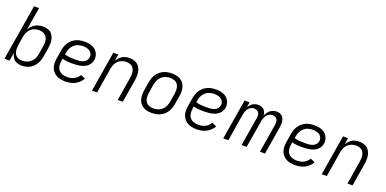

<svg xmlns="http://www.w3.org/2000/svg" viewBox="-9 -1551 4771 2375"><g transform="rotate(20 2376.0 -363.5)"><path d="M257 8Q288 8 319.5 0Q351 -8 379 -27.5Q407 -47 427 -74Q447 -101 458 -131.5Q469 -162 474 -193L493 -303Q498 -337 498.5 -370.5Q499 -404 490.5 -435.5Q482 -467 461.5 -491.5Q441 -516 410 -527Q379 -538 345 -538Q312 -538 277.5 -528Q243 -518 215 -494Q187 -470 168 -439L217 -735H151L29 0H96L114 -108Q120 -75 138.5 -46.5Q157 -18 189 -5Q221 8 257 8ZM242 -52Q210 -52 183 -65Q156 -78 143 -105Q130 -132 129 -163Q128 -194 133 -225L151 -335Q156 -363 168 -390.5Q180 -418 203 -439.5Q226 -461 254.5 -470Q283 -479 311 -479Q342 -479 370 -467Q398 -455 413 -430Q428 -405 430 -374.5Q432 -344 427 -313L409 -203Q404 -173 391.5 -144.5Q379 -116 355 -93.5Q331 -71 301.5 -61.5Q272 -52 242 -52Z M834 8Q875 8 916 -3.5Q957 -15 992 -43Q1027 -71 1049 -108L990 -135Q974 -108 948.5 -88Q923 -68 893.5 -60Q864 -52 835 -52Q802 -52 771.5 -62Q741 -72 721.5 -96Q702 -120 698 -152.5Q694 -185 700 -218L704 -246Q734 -237 764.5 -234Q795 -231 826 -231Q856 -231 886.5 -233Q917 -235 947.5 -241.5Q978 -248 1006.5 -263.5Q1035 -279 1054.5 -306Q1074 -333 1079 -363Q1084 -394 1076.5 -423.5Q1069 -453 1051.5 -476Q1034 -499 1008 -513Q982 -527 952 -532.5Q922 -538 891 -538Q858 -538 824.5 -531.5Q791 -525 760.5 -507Q730 -489 706.5 -461.5Q683 -434 670.5 -402Q658 -370 653 -337L635 -227Q628 -189 630.5 -151.5Q633 -114 649.5 -82.5Q666 -51 695 -29.5Q724 -8 760 0Q796 8 834 8ZM856 -290Q820 -290 784 -292.5Q748 -295 714 -306L718 -328Q723 -358 736 -387Q749 -416 774 -438.5Q799 -461 829.5 -470Q860 -479 890 -479Q915 -479 938.5 -473.5Q962 -468 981 -455Q1000 -442 1009 -419.5Q1018 -397 1014 -373Q1010 -349 992.5 -329.5Q975 -310 951 -302Q927 -294 903.5 -292Q880 -290 856 -290Z M1181 0H1248L1303 -335Q1308 -363 1320 -390.5Q1332 -418 1354.5 -439Q1377 -460 1405.5 -469.5Q1434 -479 1462 -479Q1493 -479 1519.5 -466.5Q1546 -454 1559.5 -428.5Q1573 -403 1574.5 -373Q1576 -343 1571 -313L1520 0H1587L1637 -303Q1642 -337 1642 -371.5Q1642 -406 1632 -437.5Q1622 -469 1600.5 -492.5Q1579 -516 1547 -527Q1515 -538 1481 -538Q1450 -538 1419 -528.5Q1388 -519 1363 -496Q1338 -473 1321 -444L1335 -530H1269Z M1967 8Q2000 8 2033 1Q2066 -6 2096.5 -24Q2127 -42 2149.5 -69.5Q2172 -97 2184.5 -128.5Q2197 -160 2202 -193L2221 -303Q2227 -339 2225.5 -375.5Q2224 -412 2210.5 -443.5Q2197 -475 2171 -497.5Q2145 -520 2110.5 -529Q2076 -538 2040 -538Q2008 -538 1974.5 -531Q1941 -524 1911 -506Q1881 -488 1858 -461Q1835 -434 1822.5 -402Q1810 -370 1805 -337L1787 -227Q1781 -191 1782 -155Q1783 -119 1796.5 -87Q1810 -55 1836 -32.5Q1862 -10 1896.5 -1Q1931 8 1967 8ZM1969 -52Q1938 -52 1910 -63.5Q1882 -75 1866.5 -100Q1851 -125 1849 -156Q1847 -187 1852 -218L1870 -328Q1875 -357 1887.5 -386Q1900 -415 1924.5 -437.5Q1949 -460 1979 -469.5Q2009 -479 2039 -479Q2069 -479 2097.5 -467.5Q2126 -456 2141 -430.5Q2156 -405 2158 -374.5Q2160 -344 2155 -313L2137 -203Q2132 -173 2119.5 -144Q2107 -115 2082.5 -92.5Q2058 -70 2028 -61Q1998 -52 1969 -52Z M2562 8Q2603 8 2644 -3.5Q2685 -15 2720 -43Q2755 -71 2777 -108L2718 -135Q2702 -108 2676.5 -88Q2651 -68 2621.5 -60Q2592 -52 2563 -52Q2530 -52 2499.5 -62Q2469 -72 2449.5 -96Q2430 -120 2426 -152.5Q2422 -185 2428 -218L2432 -246Q2462 -237 2492.5 -234Q2523 -231 2554 -231Q2584 -231 2614.5 -233Q2645 -235 2675.5 -241.5Q2706 -248 2734.5 -263.5Q2763 -279 2782.5 -306Q2802 -333 2807 -363Q2812 -394 2804.5 -423.5Q2797 -453 2779.5 -476Q2762 -499 2736 -513Q2710 -527 2680 -532.5Q2650 -538 2619 -538Q2586 -538 2552.5 -531.5Q2519 -525 2488.5 -507Q2458 -489 2434.5 -461.5Q2411 -434 2398.5 -402Q2386 -370 2381 -337L2363 -227Q2356 -189 2358.5 -151.5Q2361 -114 2377.5 -82.5Q2394 -51 2423 -29.5Q2452 -8 2488 0Q2524 8 2562 8ZM2584 -290Q2548 -290 2512 -292.5Q2476 -295 2442 -306L2446 -328Q2451 -358 2464 -387Q2477 -416 2502 -438.5Q2527 -461 2557.5 -470Q2588 -479 2618 -479Q2643 -479 2666.5 -473.5Q2690 -468 2709 -455Q2728 -442 2737 -419.5Q2746 -397 2742 -373Q2738 -349 2720.5 -329.5Q2703 -310 2679 -302Q2655 -294 2631.5 -292Q2608 -290 2584 -290Z M2909 0H2976L3034 -354Q3038 -376 3045.5 -397.5Q3053 -419 3066 -438Q3079 -457 3100.5 -468Q3122 -479 3143 -479Q3168 -479 3188 -465Q3208 -451 3212.5 -426.5Q3217 -402 3213 -377L3150 0H3217L3276 -354Q3279 -376 3286.5 -397.5Q3294 -419 3307.5 -438Q3321 -457 3342 -468Q3363 -479 3384 -479Q3410 -479 3430 -465Q3450 -451 3454 -426.5Q3458 -402 3454 -377L3392 0H3459L3519 -365Q3524 -396 3523.5 -426Q3523 -456 3511.5 -483Q3500 -510 3474.5 -524Q3449 -538 3418 -538Q3390 -538 3361.5 -525.5Q3333 -513 3313 -488.5Q3293 -464 3282 -437Q3279 -465 3267 -489Q3255 -513 3230.5 -525.5Q3206 -538 3177 -538Q3153 -538 3128 -529.5Q3103 -521 3084 -502Q3065 -483 3052 -461L3063 -530H2997Z M3858 8Q3899 8 3940 -3.5Q3981 -15 4016 -43Q4051 -71 4073 -108L4014 -135Q3998 -108 3972.5 -88Q3947 -68 3917.5 -60Q3888 -52 3859 -52Q3826 -52 3795.5 -62Q3765 -72 3745.5 -96Q3726 -120 3722 -152.5Q3718 -185 3724 -218L3728 -246Q3758 -237 3788.5 -234Q3819 -231 3850 -231Q3880 -231 3910.5 -233Q3941 -235 3971.5 -241.5Q4002 -248 4030.5 -263.5Q4059 -279 4078.5 -306Q4098 -333 4103 -363Q4108 -394 4100.5 -423.5Q4093 -453 4075.5 -476Q4058 -499 4032 -513Q4006 -527 3976 -532.5Q3946 -538 3915 -538Q3882 -538 3848.5 -531.5Q3815 -525 3784.5 -507Q3754 -489 3730.5 -461.5Q3707 -434 3694.5 -402Q3682 -370 3677 -337L3659 -227Q3652 -189 3654.5 -151.5Q3657 -114 3673.5 -82.5Q3690 -51 3719 -29.5Q3748 -8 3784 0Q3820 8 3858 8ZM3880 -290Q3844 -290 3808 -292.5Q3772 -295 3738 -306L3742 -328Q3747 -358 3760 -387Q3773 -416 3798 -438.5Q3823 -461 3853.5 -470Q3884 -479 3914 -479Q3939 -479 3962.5 -473.5Q3986 -468 4005 -455Q4024 -442 4033 -419.5Q4042 -397 4038 -373Q4034 -349 4016.5 -329.5Q3999 -310 3975 -302Q3951 -294 3927.5 -292Q3904 -290 3880 -290Z M4205 0H4272L4327 -335Q4332 -363 4344 -390.5Q4356 -418 4378.5 -439Q4401 -460 4429.5 -469.5Q4458 -479 4486 -479Q4517 -479 4543.5 -466.5Q4570 -454 4583.5 -428.5Q4597 -403 4598.5 -373Q4600 -343 4595 -313L4544 0H4611L4661 -303Q4666 -337 4666 -371.5Q4666 -406 4656 -437.5Q4646 -469 4624.5 -492.5Q4603 -516 4571 -527Q4539 -538 4505 -538Q4474 -538 4443 -528.5Q4412 -519 4387 -496Q4362 -473 4345 -444L4359 -530H4293Z"/></g></svg>

Font: Iosevka Sparkle Light
Style: Italic
Weight: 300
Italic angle: -9°
Designer: Belleve Invis
Foundry: Belleve Invis
Version: Version 4.5.0; ttfautohint (v1.8.3)